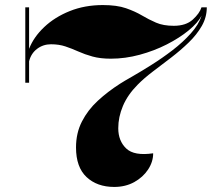

<svg xmlns="http://www.w3.org/2000/svg" viewBox="-20 -729 858 759"><path d="M280.5 -146Q280.5 -203 303.8 -248.5Q327 -294 366.5 -330.5Q406 -367 454.5 -398Q470 -408 503.8 -427.2Q537.5 -446.5 579.2 -472.8Q621 -499 662 -530.5Q703 -562 734.2 -596.8Q765.5 -631.5 777 -667Q762 -638.5 725.8 -608.8Q689.5 -579 639.5 -553.5Q589.5 -528 532.2 -512.5Q475 -497 418 -497Q376.5 -497 345.8 -505.5Q315 -514 289.5 -525.5Q264 -537 238.5 -545.5Q213 -554 181.5 -554Q150.5 -554 126.5 -535.8Q102.5 -517.5 95 -486.5V-402H80V-700H95V-536Q113 -582.5 154.8 -622Q196.5 -661.5 255.8 -685.2Q315 -709 386.5 -709Q442 -709 478 -696.5Q514 -684 541 -668Q568 -652 596.8 -639.5Q625.5 -627 667 -627Q715 -627 742 -651.5Q769 -676 776.5 -700H797.5Q797.5 -661 777.8 -626.5Q758 -592 726 -561Q694 -530 656.8 -501.5Q619.5 -473 584.2 -446.2Q549 -419.5 523.5 -393.5Q484.5 -354 466 -310.2Q447.5 -266.5 447.5 -222Q447.5 -172 479 -142Q510.5 -112 585.5 -123Q585.5 -89.5 565.5 -59Q545.5 -28.5 510.8 -9.2Q476 10 431.5 10Q364 10 322.2 -29Q280.5 -68 280.5 -146Z"/></svg>

Font: Engraving CC
Style: Bold
Weight: 700
Designer: indestructible type*
Foundry: Cowboy Collective
Version: Version 1.000